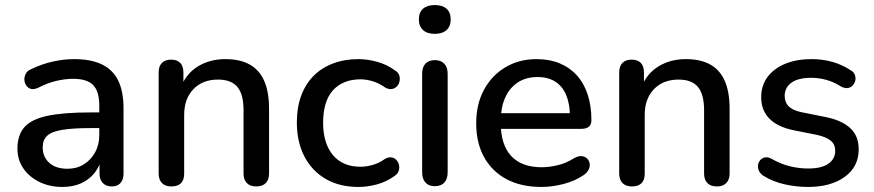

<svg xmlns="http://www.w3.org/2000/svg" viewBox="-20 -731 3460 760"><path d="M227 9Q176 9 135.5 -11Q95 -31 72 -65Q49 -99 49 -142Q49 -196 76.5 -227.5Q104 -259 167.5 -272.5Q231 -286 339 -286H386V-224H340Q268 -224 226 -217Q184 -210 166.5 -193.5Q149 -177 149 -148Q149 -110 175 -86.5Q201 -63 247 -63Q284 -63 312 -80.5Q340 -98 356.5 -128Q373 -158 373 -197V-312Q373 -369 349 -394Q325 -419 270 -419Q238 -419 203.5 -411Q169 -403 132 -384Q115 -376 103 -379Q91 -382 84 -392.5Q77 -403 76.5 -415.5Q76 -428 82.5 -440Q89 -452 105 -458Q149 -479 192 -488Q235 -497 273 -497Q340 -497 383.5 -476Q427 -455 448 -412Q469 -369 469 -301V-44Q469 -20 457 -6.5Q445 7 422 7Q400 7 387 -6.5Q374 -20 374 -44V-109H383Q375 -72 353.5 -45.5Q332 -19 300 -5Q268 9 227 9Z M658 7Q634 7 621 -6.5Q608 -20 608 -44V-444Q608 -469 621 -482Q634 -495 657 -495Q681 -495 693.5 -482Q706 -469 706 -444V-366L695 -384Q717 -440 764 -468.5Q811 -497 872 -497Q930 -497 968.5 -475.5Q1007 -454 1026 -410.5Q1045 -367 1045 -301V-44Q1045 -20 1032 -6.5Q1019 7 995 7Q970 7 957 -6.5Q944 -20 944 -44V-295Q944 -358 919.5 -387Q895 -416 843 -416Q782 -416 745.5 -378Q709 -340 709 -276V-44Q709 7 658 7Z M1399 9Q1324 9 1269.5 -22.5Q1215 -54 1185 -111.5Q1155 -169 1155 -247Q1155 -305 1172 -351.5Q1189 -398 1220.5 -430Q1252 -462 1297.5 -479.5Q1343 -497 1399 -497Q1434 -497 1472.5 -486.5Q1511 -476 1544 -452Q1557 -444 1560.5 -432.5Q1564 -421 1561.5 -409Q1559 -397 1550.5 -388.5Q1542 -380 1530 -378.5Q1518 -377 1504 -385Q1480 -402 1455 -409.5Q1430 -417 1407 -417Q1371 -417 1343.5 -405.5Q1316 -394 1297 -372.5Q1278 -351 1268.5 -319Q1259 -287 1259 -246Q1259 -164 1297.5 -117.5Q1336 -71 1407 -71Q1430 -71 1455 -78Q1480 -85 1504 -102Q1518 -110 1530 -108Q1542 -106 1549.5 -97.5Q1557 -89 1559.5 -77.5Q1562 -66 1558 -54Q1554 -42 1541 -34Q1509 -11 1471.5 -1Q1434 9 1399 9Z M1701 6Q1677 6 1664 -8.5Q1651 -23 1651 -49V-439Q1651 -465 1664 -479Q1677 -493 1701 -493Q1725 -493 1738.5 -479Q1752 -465 1752 -439V-49Q1752 -23 1739 -8.5Q1726 6 1701 6ZM1701 -597Q1671 -597 1654.5 -612Q1638 -627 1638 -654Q1638 -682 1654.5 -696.5Q1671 -711 1701 -711Q1731 -711 1747.5 -696.5Q1764 -682 1764 -654Q1764 -627 1747.5 -612Q1731 -597 1701 -597Z M2123 9Q2043 9 1985.5 -21.5Q1928 -52 1896.5 -108.5Q1865 -165 1865 -243Q1865 -319 1896 -376Q1927 -433 1981 -465Q2035 -497 2104 -497Q2155 -497 2195 -480.5Q2235 -464 2263.5 -432.5Q2292 -401 2306.5 -356Q2321 -311 2321 -255Q2321 -238 2311 -229.5Q2301 -221 2281 -221H1945V-283H2253L2236 -269Q2236 -319 2221.5 -354Q2207 -389 2178.5 -407.5Q2150 -426 2108 -426Q2061 -426 2028.5 -404Q1996 -382 1979 -343Q1962 -304 1962 -252V-246Q1962 -158 2003.5 -113.5Q2045 -69 2124 -69Q2154 -69 2187.5 -77Q2221 -85 2251 -104Q2268 -114 2281.5 -113Q2295 -112 2303.5 -104Q2312 -96 2314 -84Q2316 -72 2310 -59.5Q2304 -47 2289 -37Q2255 -14 2210 -2.5Q2165 9 2123 9Z M2481 7Q2457 7 2444 -6.5Q2431 -20 2431 -44V-444Q2431 -469 2444 -482Q2457 -495 2480 -495Q2504 -495 2516.5 -482Q2529 -469 2529 -444V-366L2518 -384Q2540 -440 2587 -468.5Q2634 -497 2695 -497Q2753 -497 2791.5 -475.5Q2830 -454 2849 -410.5Q2868 -367 2868 -301V-44Q2868 -20 2855 -6.5Q2842 7 2818 7Q2793 7 2780 -6.5Q2767 -20 2767 -44V-295Q2767 -358 2742.5 -387Q2718 -416 2666 -416Q2605 -416 2568.5 -378Q2532 -340 2532 -276V-44Q2532 7 2481 7Z M3178 9Q3134 9 3087.5 -1Q3041 -11 3002 -35Q2989 -44 2984 -55Q2979 -66 2980.5 -77.5Q2982 -89 2989.5 -97.5Q2997 -106 3008.5 -108Q3020 -110 3033 -103Q3072 -81 3108 -72.5Q3144 -64 3179 -64Q3232 -64 3259 -83Q3286 -102 3286 -134Q3286 -160 3268 -174.5Q3250 -189 3214 -197L3119 -216Q3057 -229 3025 -262Q2993 -295 2993 -346Q2993 -392 3018 -426Q3043 -460 3088 -478.5Q3133 -497 3192 -497Q3236 -497 3275 -486Q3314 -475 3347 -453Q3360 -446 3364 -434.5Q3368 -423 3365.5 -412Q3363 -401 3355 -392.5Q3347 -384 3335.5 -382.5Q3324 -381 3310 -388Q3280 -407 3250.5 -415Q3221 -423 3192 -423Q3139 -423 3112.5 -403.5Q3086 -384 3086 -351Q3086 -326 3102 -310Q3118 -294 3152 -287L3247 -268Q3312 -255 3345.5 -224Q3379 -193 3379 -140Q3379 -71 3324 -31Q3269 9 3178 9Z"/></svg>

Font: Nunito ExtraLight SemiBold
Style: Regular
Weight: 600
Version: Version 3.602